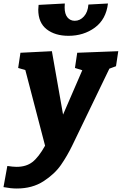

<svg xmlns="http://www.w3.org/2000/svg" viewBox="-78 -835 697 1099"><path d="M599 -542 586 -456 548 -442 336 -3Q307 57 271 109Q235 161 171 202.5Q107 244 18 244Q-16 244 -58 236L-36 115Q-3 120 17 120Q72 120 107.5 92.5Q143 65 180 -1L67 -434L26 -446L39 -533L219 -542L283 -179L393 -433L351 -446L364 -533ZM141 -780Q141 -789 143 -807L293 -815Q292 -807 292 -793Q292 -755 308 -735.5Q324 -716 350 -716Q380 -716 402.5 -741Q425 -766 428 -809L540 -815Q529 -724 465 -677Q401 -630 314 -630Q237 -630 189 -667.5Q141 -705 141 -780Z"/></svg>

Font: Bitter Pro ExtraBold
Style: Italic
Weight: 800
Italic angle: -9°
Designer: Sol Matas, and Bitter project Authors
Foundry: Sol Matas
Version: Version 1.010